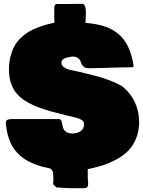

<svg xmlns="http://www.w3.org/2000/svg" viewBox="-20 -867 755 1014"><path d="M10.7 -220.7Q10.7 -238.3 43.9 -238.3H291Q300.8 -238.3 304.9 -226.3Q309.1 -214.4 310.8 -200.2Q312.5 -186 325.2 -174.1Q337.9 -162.1 362.3 -162.1Q388.2 -162.1 406 -174.6Q423.8 -187 423.8 -210.9Q423.8 -219.7 419.4 -226.3Q415 -232.9 403.8 -237.5Q392.6 -242.2 384 -244.9Q375.5 -247.6 355.7 -252Q335.9 -256.3 326.2 -258.8L281.2 -270.5Q142.1 -304.2 84.7 -355.7Q27.3 -407.2 27.3 -499Q27.3 -536.6 35.4 -568.4Q43.5 -600.1 56.2 -623.3Q68.8 -646.5 88.6 -665.5Q108.4 -684.6 128.2 -697Q147.9 -709.5 173.8 -719.7Q199.7 -730 220.7 -735.8Q241.7 -741.7 267.6 -747.1Q266.6 -755.9 266.6 -776.4V-812.5Q266.6 -813.5 266.6 -815.4Q266.6 -824.7 266.8 -829.6Q267.1 -834.5 269.8 -839.6Q272.5 -844.7 277.3 -845.7H316.4Q333.5 -845.7 365.2 -846.2Q397 -846.7 414.1 -846.7Q433.6 -846.7 433.6 -797.9Q433.6 -788.1 432.6 -770Q431.6 -752 431.6 -746.1Q488.3 -741.7 529.5 -728.5Q570.8 -715.3 603.3 -689.2Q635.7 -663.1 656 -621.3Q676.3 -579.6 685.5 -519.5Q684.1 -511.7 677.7 -511.7Q639.2 -511.7 563.5 -509.3Q487.8 -506.8 449.2 -506.8Q433.1 -506.8 423.8 -513.2Q414.6 -519.5 411.1 -528.6Q407.7 -537.6 403.8 -546.6Q399.9 -555.7 389.6 -562Q379.4 -568.4 361.3 -568.4Q358.4 -567.9 350.6 -566.4Q342.8 -564.9 339.1 -564.2Q335.4 -563.5 329.1 -561.8Q322.8 -560.1 319.3 -557.9Q315.9 -555.7 312 -552.5Q308.1 -549.3 306.4 -544.9Q304.7 -540.5 304.7 -535.2Q304.7 -521 318.1 -511.7Q331.5 -502.4 347.4 -498.5Q363.3 -494.6 386.5 -490.2Q409.7 -485.8 419.9 -482.4L471.7 -469.7Q557.1 -448.7 621.1 -414.1Q667 -379.4 690.9 -329.8Q714.8 -280.3 714.8 -222.7Q714.8 -174.8 698.7 -135.7Q682.6 -96.7 657.2 -70.8Q631.8 -44.9 594.5 -24.9Q557.1 -4.9 522 6.3Q486.8 17.6 443.4 26.4V76.2Q443.4 82 445.3 91.8V109.4Q443.8 127 423.8 127H351.6Q302.7 125 279.3 123Q274.9 120.6 269.3 114.3Q263.7 107.9 260.7 105.5Q261.7 100.6 261.7 89.8V73.2Q261.7 55.2 260 44.9Q258.3 34.7 252.4 29.1Q246.6 23.4 242.4 22Q238.3 20.5 225.6 18.1Q212.9 15.6 205.1 13.7Q107.4 -12.7 62 -70.3Q16.6 -127.9 10.7 -220.7Z"/></svg>

Font: Bowlby One SC
Style: Regular
Weight: 400
Width: 1
Version: Version 1.2